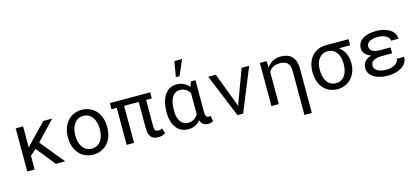

<svg xmlns="http://www.w3.org/2000/svg" viewBox="-74 -1441 4949 2271"><g transform="rotate(-15 2400.5 -305.0)"><path d="M254.4 -232.9 441.4 0H555.7L315.4 -294.4L538.1 -528.3H429.2L234.9 -327.6L181.2 -269V-528.3H90.8V0H181.2V-168Z M659.7 -269V-258.3Q659.7 -201.2 676.3 -152.3Q692.9 -103.5 724.1 -67.4Q754.9 -31.2 799.6 -10.7Q844.2 9.8 900.4 9.8Q956.1 9.8 1000.5 -10.7Q1044.9 -31.2 1076.2 -67.4Q1106.9 -103.5 1123.5 -152.3Q1140.1 -201.2 1140.1 -258.3V-269Q1140.1 -326.2 1123.5 -375.2Q1106.9 -424.3 1076.2 -460.4Q1044.9 -496.6 1000.2 -517.3Q955.6 -538.1 899.4 -538.1Q843.8 -538.1 799.3 -517.3Q754.9 -496.6 724.1 -460.4Q692.9 -424.3 676.3 -375.2Q659.7 -326.2 659.7 -269ZM750 -258.3V-269Q750 -307.6 759.3 -343Q768.6 -378.4 787.6 -405.3Q806.2 -432.1 834 -448Q861.8 -463.9 899.4 -463.9Q937 -463.9 965.1 -448Q993.2 -432.1 1012.2 -405.3Q1030.8 -378.4 1040.3 -343Q1049.8 -307.6 1049.8 -269V-258.3Q1049.8 -219.2 1040.5 -183.8Q1031.2 -148.4 1012.7 -121.6Q993.7 -94.7 965.6 -79.1Q937.5 -63.5 900.4 -63.5Q862.8 -63.5 834.5 -79.1Q806.2 -94.7 787.6 -121.6Q768.6 -148.4 759.3 -183.8Q750 -219.2 750 -258.3Z M1737.3 -453.6V-528.3H1243.7V-453.6H1308.1V0H1398.4V-453.6H1577.1V-135.7Q1577.1 -94.7 1585 -66.9Q1592.8 -39.1 1607.9 -22.5Q1622.6 -5.4 1644.5 2Q1666.5 9.3 1694.3 9.3Q1717.3 9.3 1738.5 4.6Q1759.8 0 1782.7 -15.6L1762.7 -79.1Q1754.4 -74.7 1742.4 -70.8Q1730.5 -66.9 1717.8 -66.9Q1707 -66.9 1698 -68.8Q1689 -70.8 1682.1 -77.6Q1675.3 -84.5 1671.4 -96.9Q1667.5 -109.4 1667.5 -130.9V-453.6Z M2292 -528.3H2237.3L2214.8 -470.2L2213.4 -466.3Q2203.6 -479.5 2191.9 -490.5Q2180.2 -501.5 2167 -509.8Q2145 -523.4 2118.7 -530.8Q2092.3 -538.1 2060.5 -538.1Q2012.2 -538.1 1975.3 -516.6Q1938.5 -495.1 1913.6 -457.5Q1888.7 -419.4 1876 -367.4Q1863.3 -315.4 1863.3 -254.4V-244.1Q1863.3 -189.5 1876 -142.8Q1888.7 -96.2 1913.6 -62.5Q1938.5 -28.3 1975.1 -9Q2011.7 10.3 2059.6 10.3Q2090.8 10.3 2117.2 3.4Q2143.6 -3.4 2165 -16.6Q2178.2 -24.9 2189.9 -35.4Q2201.7 -45.9 2211.4 -58.6Q2215.8 -44.9 2221.9 -34.2Q2228 -23.4 2235.8 -15.6Q2249 -2.4 2267.1 3.9Q2285.2 10.3 2308.1 10.3Q2323.7 10.3 2338.1 7.1Q2352.5 3.9 2367.7 -6.3L2356.4 -73.7Q2351.6 -72.8 2345 -71.8Q2338.4 -70.8 2331.1 -70.8Q2322.3 -70.8 2315.2 -74Q2308.1 -77.1 2303.2 -84.5Q2297.9 -91.8 2294.9 -104.2Q2292 -116.7 2292 -135.3ZM1953.6 -244.1V-254.4Q1953.6 -295.9 1960.4 -333.7Q1967.3 -371.6 1982.9 -400.9Q1998 -429.7 2022.7 -446.8Q2047.4 -463.9 2082.5 -463.9Q2103.5 -463.9 2121.3 -458.7Q2139.2 -453.6 2154.3 -444.3Q2168.9 -435.1 2180.7 -422.4Q2192.4 -409.7 2201.7 -394.5V-160.2Q2201.7 -150.9 2201.7 -146.2Q2201.7 -141.6 2201.7 -135.3Q2194.8 -123.5 2186.8 -113.3Q2178.7 -103 2168.9 -94.7Q2152.3 -80.1 2130.6 -71.8Q2108.9 -63.5 2081.5 -63.5Q2046.9 -63.5 2022.5 -78.1Q1998 -92.8 1982.9 -117.7Q1967.3 -142.1 1960.4 -174.8Q1953.6 -207.5 1953.6 -244.1ZM2109.4 -811.5 2077.6 -622.6H2121.6L2204.6 -811.5Z M2665.5 0H2734.4L2949.7 -528.3H2857.4L2709.5 -129.9L2700.7 -97.2L2692.4 -129.9L2541 -528.3H2448.2Z M3080.6 0H3171.4V-394.5Q3180.7 -410.2 3193.4 -422.6Q3206.1 -435.1 3221.7 -444.3Q3238.8 -453.6 3259.8 -458.7Q3280.8 -463.9 3306.2 -463.9Q3336.9 -463.9 3360.1 -456.8Q3383.3 -449.7 3398.4 -434.6Q3414.6 -418.9 3422.6 -393.6Q3430.7 -368.2 3430.7 -332.5V202.6H3521.5V-334.5Q3521.5 -390.6 3508.3 -429.4Q3495.1 -468.3 3470.7 -492.7Q3446.3 -516.6 3411.6 -527.3Q3377 -538.1 3333 -538.1Q3301.3 -537.6 3273.7 -529.5Q3246.1 -521.5 3223.1 -506.3Q3207 -495.6 3193.4 -481.4Q3179.7 -467.3 3168.5 -450.2L3168 -457L3162.1 -528.3H3080.6Z M4166 -453.6V-528.3H3889.2Q3833.5 -528.3 3789.8 -508.3Q3746.1 -488.3 3715.8 -453.6Q3685.5 -418.9 3669.7 -371.3Q3653.8 -323.7 3653.8 -269V-258.3Q3653.8 -201.2 3669.7 -152.3Q3685.5 -103.5 3715.8 -67.4Q3746.1 -31.2 3790 -10.7Q3834 9.8 3890.1 9.8Q3945.8 9.8 3989.7 -11.2Q4033.7 -32.2 4064 -66.9Q4093.8 -101.6 4109.6 -146.5Q4125.5 -191.4 4125.5 -239.7V-251Q4125.5 -288.6 4116.9 -322Q4108.4 -355.5 4091.8 -383.3Q4079.6 -403.8 4063.5 -421.4Q4047.4 -439 4027.8 -453.6ZM3744.1 -258.3V-269Q3744.1 -306.2 3752.9 -339.6Q3761.7 -373 3779.8 -398.4Q3797.4 -423.8 3824.7 -438.7Q3852.1 -453.6 3889.2 -453.6Q3926.8 -453.6 3954.3 -438.7Q3981.9 -423.8 4000 -398.4Q4017.6 -373 4026.4 -339.6Q4035.2 -306.2 4035.2 -269V-258.3Q4035.2 -219.2 4026.6 -183.8Q4018.1 -148.4 4000 -121.6Q3981.9 -94.7 3954.6 -79.1Q3927.2 -63.5 3890.1 -63.5Q3852.5 -63.5 3825 -79.1Q3797.4 -94.7 3779.8 -121.6Q3761.7 -148.4 3752.9 -183.8Q3744.1 -219.2 3744.1 -258.3Z M4268.6 -148.4Q4268.6 -110.4 4286.1 -81.1Q4303.7 -51.8 4335.9 -31.7Q4367.7 -11.2 4411.6 -0.7Q4455.6 9.8 4508.3 9.8Q4555.7 9.8 4598.1 -1Q4640.6 -11.7 4674.8 -32.2Q4705.1 -50.3 4726.1 -82Q4747.1 -113.8 4747.6 -156.2H4657.2Q4657.2 -137.2 4646 -120.4Q4634.8 -103.5 4615.2 -90.8Q4595.2 -77.6 4567.9 -70.3Q4540.5 -63 4508.3 -63Q4472.2 -63 4444.3 -69.6Q4416.5 -76.2 4397.9 -87.9Q4378.9 -99.1 4369.1 -114.7Q4359.4 -130.4 4359.4 -148.4Q4359.4 -168 4366.2 -182.9Q4373 -197.8 4386.7 -208Q4397 -215.3 4410.9 -220.7Q4424.8 -226.1 4441.9 -229Q4455.1 -231.4 4470.2 -232.4Q4485.4 -233.4 4502.4 -233.4H4621.1V-305.7H4502.4Q4483.9 -305.7 4468.3 -307.1Q4452.6 -308.6 4439.9 -311Q4427.7 -314 4417.5 -317.9Q4407.2 -321.8 4399.4 -326.7Q4383.3 -336.9 4376 -351.3Q4368.7 -365.7 4368.7 -383.8Q4368.7 -400.4 4376.7 -415Q4384.8 -429.7 4401.9 -440.9Q4418.9 -451.7 4445.3 -458Q4471.7 -464.4 4508.3 -464.4Q4536.6 -464.4 4562 -458Q4587.4 -451.7 4606.4 -440.9Q4625.5 -429.7 4637 -414.3Q4648.4 -398.9 4648.4 -380.9H4738.8Q4738.3 -417.5 4719.7 -446.5Q4701.2 -475.6 4669.9 -496.1Q4638.2 -516.1 4596.4 -526.9Q4554.7 -537.6 4508.3 -537.6Q4455.6 -537.6 4412.8 -527.8Q4370.1 -518.1 4340.3 -499Q4310.1 -479.5 4293.9 -450.9Q4277.8 -422.4 4277.8 -384.3Q4277.8 -363.8 4286.1 -345Q4294.4 -326.2 4310.1 -311Q4322.3 -298.8 4338.9 -288.8Q4355.5 -278.8 4375.5 -271.5Q4355 -265.6 4337.9 -257.1Q4320.8 -248.5 4308.1 -237.3Q4288.6 -221.2 4278.6 -198.7Q4268.6 -176.3 4268.6 -148.4Z"/></g></svg>

Font: Roboto Mono
Style: Regular
Weight: 400
Monospace: yes
Designer: Google
Version: Version 3.000